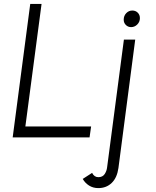

<svg xmlns="http://www.w3.org/2000/svg" viewBox="-20 -704 800 984"><path d="M135 -684H193L110 -56H447L439 0H45ZM404 213 452 182Q463 204 484 204Q506 204 516.5 188Q527 172 529 153L615 -501H673L587 157Q580 207 552.5 233.5Q525 260 484 260Q457 260 436.5 247Q416 234 404 213ZM614 -603Q614 -623 627 -636.5Q640 -650 658 -650Q675 -650 686 -639Q697 -628 697 -611Q697 -592 683.5 -578.5Q670 -565 652 -565Q636 -565 625 -576Q614 -587 614 -603Z"/></svg>

Font: Bellota Text
Style: Italic
Weight: 400
Italic angle: -7.5°
Designer: Kemie Guaida
Foundry: Kemie Guaida
Version: Version 4.001